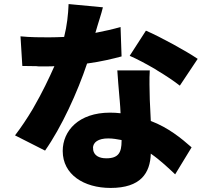

<svg xmlns="http://www.w3.org/2000/svg" viewBox="-20 -850 1040 946"><path d="M409 -537C477 -546 538 -561 579 -572L574 -717C540 -707 497 -697 450 -688C464 -738 480 -783 487 -814L318 -830C316 -779 310 -723 296 -668C270 -667 246 -666 220 -666C187 -666 127 -666 81 -671L90 -525C114 -525 137 -524 159 -524L169 -523C186 -523 204 -523 221 -523C232 -523 237 -523 248 -524C222 -465 187 -392 147 -323L142 -314C114 -267 84 -222 54 -183L202 -108C283 -223 362 -396 409 -537ZM954 -560C900 -597 771 -668 699 -699L619 -575C654 -560 701 -535 747 -508L756 -502C798 -477 838 -450 866 -428L954 -560ZM723 -93C772 -59 812 -20 843 9L924 -124C874 -168 810 -221 723 -254C721 -296 719 -335 718 -359C717 -408 715 -460 718 -503H558C560 -465 565 -415 569 -364L570 -354C572 -333 573 -312 574 -292C557 -294 540 -295 522 -295C368 -295 289 -206 289 -106C289 10 393 76 525 76C673 76 720 3 723 -93ZM438 -120C438 -149 464 -168 513 -168C537 -168 557 -164 579 -160V-155C579 -99 564 -70 504 -70C466 -70 444 -85 439 -111V-119L438 -120Z"/></svg>

Font: Glow Sans SC Normal Heavy
Style: Regular
Weight: 900
Designer: Ryoko NISHIZUKA (kana, bopomofo & ideographs); Paul D. Hunt (Latin, Greek & Cyrillic); Sandoll Communications, Soo-young
Version: Version 0.93